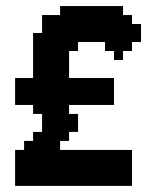

<svg xmlns="http://www.w3.org/2000/svg" viewBox="-20 -608 540 628"><path d="M382.4 -29.4H411.8V0H382.4ZM382.4 -58.8H411.8V-29.4H382.4ZM382.4 -88.2H411.8V-58.8H382.4ZM382.4 -117.6H411.8V-88.2H382.4ZM352.9 -117.6H382.4V-88.2H352.9ZM323.5 -117.6H352.9V-88.2H323.5ZM294.1 -117.6H323.5V-88.2H294.1ZM264.7 -117.6H294.1V-88.2H264.7ZM235.3 -117.6H264.7V-88.2H235.3ZM205.9 -117.6H235.3V-88.2H205.9ZM176.5 -117.6H205.9V-88.2H176.5ZM147.1 -117.6H176.5V-88.2H147.1ZM117.6 -117.6H147.1V-88.2H117.6ZM88.2 -117.6H117.6V-88.2H88.2ZM58.8 -117.6H88.2V-88.2H58.8ZM29.4 -117.6H58.8V-88.2H29.4ZM29.4 -88.2H58.8V-58.8H29.4ZM29.4 -58.8H58.8V-29.4H29.4ZM58.8 -58.8H88.2V-29.4H58.8ZM58.8 -29.4H88.2V0H58.8ZM88.2 -29.4H117.6V0H88.2ZM29.4 -29.4H58.8V0H29.4ZM147.1 -29.4H176.5V0H147.1ZM352.9 -29.4H382.4V0H352.9ZM352.9 -58.8H382.4V-29.4H352.9ZM323.5 -29.4H352.9V0H323.5ZM294.1 -29.4H323.5V0H294.1ZM264.7 -29.4H294.1V0H264.7ZM205.9 -29.4H235.3V0H205.9ZM176.5 -29.4H205.9V0H176.5ZM117.6 -29.4H147.1V0H117.6ZM117.6 -58.8H147.1V-29.4H117.6ZM88.2 -58.8H117.6V-29.4H88.2ZM88.2 -88.2H117.6V-58.8H88.2ZM58.8 -88.2H88.2V-58.8H58.8ZM117.6 -88.2H147.1V-58.8H117.6ZM352.9 -88.2H382.4V-58.8H352.9ZM323.5 -88.2H352.9V-58.8H323.5ZM294.1 -58.8H323.5V-29.4H294.1ZM264.7 -58.8H294.1V-29.4H264.7ZM235.3 -58.8H264.7V-29.4H235.3ZM205.9 -58.8H235.3V-29.4H205.9ZM176.5 -58.8H205.9V-29.4H176.5ZM147.1 -58.8H176.5V-29.4H147.1ZM147.1 -88.2H176.5V-58.8H147.1ZM176.5 -88.2H205.9V-58.8H176.5ZM235.3 -88.2H264.7V-58.8H235.3ZM264.7 -88.2H294.1V-58.8H264.7ZM294.1 -88.2H323.5V-58.8H294.1ZM323.5 -58.8H352.9V-29.4H323.5ZM205.9 -88.2H235.3V-58.8H205.9ZM235.3 -29.4H264.7V0H235.3ZM411.8 -500H441.2V-470.6H411.8ZM411.8 -529.4H441.2V-500H411.8ZM382.4 -558.8H411.8V-529.4H382.4ZM352.9 -558.8H382.4V-529.4H352.9ZM382.4 -470.6H411.8V-441.2H382.4ZM352.9 -470.6H382.4V-441.2H352.9ZM352.9 -441.2H382.4V-411.8H352.9ZM323.5 -470.6H352.9V-441.2H323.5ZM323.5 -500H352.9V-470.6H323.5ZM352.9 -529.4H382.4V-500H352.9ZM382.4 -529.4H411.8V-500H382.4ZM382.4 -500H411.8V-470.6H382.4ZM352.9 -500H382.4V-470.6H352.9ZM323.5 -529.4H352.9V-500H323.5ZM323.5 -558.8H352.9V-529.4H323.5ZM323.5 -588.2H352.9V-558.8H323.5ZM352.9 -588.2H382.4V-558.8H352.9ZM294.1 -588.2H323.5V-558.8H294.1ZM264.7 -588.2H294.1V-558.8H264.7ZM235.3 -588.2H264.7V-558.8H235.3ZM205.9 -588.2H235.3V-558.8H205.9ZM205.9 -558.8H235.3V-529.4H205.9ZM176.5 -558.8H205.9V-529.4H176.5ZM176.5 -588.2H205.9V-558.8H176.5ZM147.1 -558.8H176.5V-529.4H147.1ZM117.6 -558.8H147.1V-529.4H117.6ZM117.6 -529.4H147.1V-500H117.6ZM117.6 -500H147.1V-470.6H117.6ZM88.2 -500H117.6V-470.6H88.2ZM88.2 -470.6H117.6V-441.2H88.2ZM117.6 -470.6H147.1V-441.2H117.6ZM147.1 -470.6H176.5V-441.2H147.1ZM176.5 -470.6H205.9V-441.2H176.5ZM205.9 -470.6H235.3V-441.2H205.9ZM205.9 -500H235.3V-470.6H205.9ZM235.3 -500H264.7V-470.6H235.3ZM264.7 -500H294.1V-470.6H264.7ZM294.1 -500H323.5V-470.6H294.1ZM294.1 -558.8H323.5V-529.4H294.1ZM294.1 -529.4H323.5V-500H294.1ZM264.7 -529.4H294.1V-500H264.7ZM235.3 -529.4H264.7V-500H235.3ZM264.7 -558.8H294.1V-529.4H264.7ZM235.3 -558.8H264.7V-529.4H235.3ZM205.9 -529.4H235.3V-500H205.9ZM176.5 -529.4H205.9V-500H176.5ZM176.5 -500H205.9V-470.6H176.5ZM147.1 -500H176.5V-470.6H147.1ZM147.1 -529.4H176.5V-500H147.1ZM147.1 -441.2H176.5V-411.8H147.1ZM147.1 -411.8H176.5V-382.4H147.1ZM147.1 -382.4H176.5V-352.9H147.1ZM176.5 -382.4H205.9V-352.9H176.5ZM176.5 -411.8H205.9V-382.4H176.5ZM176.5 -441.2H205.9V-411.8H176.5ZM88.2 -382.4H117.6V-352.9H88.2ZM88.2 -411.8H117.6V-382.4H88.2ZM88.2 -441.2H117.6V-411.8H88.2ZM117.6 -411.8H147.1V-382.4H117.6ZM117.6 -382.4H147.1V-352.9H117.6ZM117.6 -441.2H147.1V-411.8H117.6ZM58.8 -147.1H88.2V-117.6H58.8ZM88.2 -176.5H117.6V-147.1H88.2ZM117.6 -205.9H147.1V-176.5H117.6ZM117.6 -235.3H147.1V-205.9H117.6ZM58.8 -323.5H88.2V-294.1H58.8ZM88.2 -323.5H117.6V-294.1H88.2ZM117.6 -323.5H147.1V-294.1H117.6ZM147.1 -323.5H176.5V-294.1H147.1ZM176.5 -323.5H205.9V-294.1H176.5ZM205.9 -323.5H235.3V-294.1H205.9ZM235.3 -323.5H264.7V-294.1H235.3ZM88.2 -264.7H117.6V-235.3H88.2ZM58.8 -294.1H88.2V-264.7H58.8ZM88.2 -294.1H117.6V-264.7H88.2ZM117.6 -294.1H147.1V-264.7H117.6ZM147.1 -294.1H176.5V-264.7H147.1ZM176.5 -294.1H205.9V-264.7H176.5ZM205.9 -294.1H235.3V-264.7H205.9ZM235.3 -294.1H264.7V-264.7H235.3ZM58.8 -352.9H88.2V-323.5H58.8ZM88.2 -352.9H117.6V-323.5H88.2ZM117.6 -352.9H147.1V-323.5H117.6ZM147.1 -352.9H176.5V-323.5H147.1ZM176.5 -352.9H205.9V-323.5H176.5ZM205.9 -352.9H235.3V-323.5H205.9ZM235.3 -352.9H264.7V-323.5H235.3ZM264.7 -352.9H294.1V-323.5H264.7ZM294.1 -352.9H323.5V-323.5H294.1ZM294.1 -323.5H323.5V-294.1H294.1ZM294.1 -294.1H323.5V-264.7H294.1ZM264.7 -294.1H294.1V-264.7H264.7ZM264.7 -323.5H294.1V-294.1H264.7ZM29.4 -352.9H58.8V-323.5H29.4ZM29.4 -323.5H58.8V-294.1H29.4ZM29.4 -294.1H58.8V-264.7H29.4ZM117.6 -264.7H147.1V-235.3H117.6ZM147.1 -264.7H176.5V-235.3H147.1ZM176.5 -264.7H205.9V-235.3H176.5ZM205.9 -235.3H235.3V-205.9H205.9ZM205.9 -205.9H235.3V-176.5H205.9ZM176.5 -176.5H205.9V-147.1H176.5ZM147.1 -147.1H176.5V-117.6H147.1ZM88.2 -147.1H117.6V-117.6H88.2ZM117.6 -147.1H147.1V-117.6H117.6ZM117.6 -176.5H147.1V-147.1H117.6ZM147.1 -176.5H176.5V-147.1H147.1ZM176.5 -205.9H205.9V-176.5H176.5ZM147.1 -205.9H176.5V-176.5H147.1ZM176.5 -235.3H205.9V-205.9H176.5ZM147.1 -235.3H176.5V-205.9H147.1ZM323.5 -352.9H352.9V-323.5H323.5ZM323.5 -323.5H352.9V-294.1H323.5ZM323.5 -294.1H352.9V-264.7H323.5Z"/></svg>

Font: Jersey 20
Style: Regular
Weight: 400
Designer: Sarah Cadigan-Fried
Version: Version 1.000; ttfautohint (v1.8.4.7-5d5b)